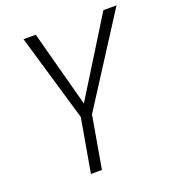

<svg xmlns="http://www.w3.org/2000/svg" viewBox="-130 -811 823 912"><g transform="rotate(-20 281.0 -355.5)"><path d="M256.8 -325.7 495.6 -710.9H562L275.4 -264.2L229.5 0H173.8L221.2 -271L91.8 -710.9H153.8Z"/></g></svg>

Font: MAUL Condensed Light Italic
Style: Light Italic
Weight: 300
Italic angle: -12°
Designer: MAUL
Version: Version 1.0; 2020; ttfautohint (v1.8.3)